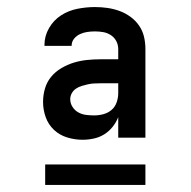

<svg xmlns="http://www.w3.org/2000/svg" viewBox="-20 -713 540 544"><path d="M214 -317Q192 -317 170.5 -323.5Q149 -330 133 -345Q117 -360 109.5 -381Q102 -402 102 -424Q102 -444 107.5 -462.5Q113 -481 125 -495.5Q137 -510 154 -520Q171 -530 189 -535.5Q207 -541 226 -543Q245 -545 264 -545H315V-574Q315 -586 309.5 -596.5Q304 -607 294 -613.5Q284 -620 272.5 -622Q261 -624 249 -624Q238 -624 227.5 -622.5Q217 -621 207 -616.5Q197 -612 190 -603.5Q183 -595 183 -584V-583H106V-586Q106 -611 119 -633.5Q132 -656 153 -669.5Q174 -683 199 -688Q224 -693 249 -693Q267 -693 284.5 -690.5Q302 -688 318.5 -682Q335 -676 349.5 -665.5Q364 -655 374 -640.5Q384 -626 388 -609Q392 -592 392 -574V-323H315V-381Q309 -366 299 -353.5Q289 -341 275.5 -332.5Q262 -324 246 -320.5Q230 -317 214 -317ZM247 -386Q260 -386 273 -389.5Q286 -393 296 -401.5Q306 -410 310.5 -423Q315 -436 315 -449V-477H264Q255 -477 246 -476.5Q237 -476 228.5 -474Q220 -472 211.5 -469.5Q203 -467 195.5 -462Q188 -457 183.5 -449Q179 -441 179 -432Q179 -420 185.5 -410Q192 -400 202 -394.5Q212 -389 223.5 -387.5Q235 -386 247 -386ZM108 -189V-247H392V-189Z"/></svg>

Font: Iosevka Custom Medium
Style: Regular
Weight: 500
Monospace: yes
Designer: Belleve Invis
Foundry: Belleve Invis
Version: Version 32.5.0; ttfautohint (v1.8.4)